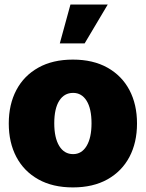

<svg xmlns="http://www.w3.org/2000/svg" viewBox="-20 -815 642 845"><path d="M300.8 9.8Q211.9 9.8 148.7 -25.6Q85.4 -61 52 -124.3Q18.6 -187.5 18.6 -271.5Q18.6 -355.5 52 -418.7Q85.4 -481.9 148.7 -517.3Q211.9 -552.7 300.8 -552.7Q389.6 -552.7 452.9 -517.3Q516.1 -481.9 549.6 -418.7Q583 -355.5 583 -271.5Q583 -187.5 549.6 -124.3Q516.1 -61 452.9 -25.6Q389.6 9.8 300.8 9.8ZM301.8 -136.7Q339.4 -136.7 361.1 -172.6Q382.8 -208.5 382.8 -272.5Q382.8 -336.9 361.1 -371.6Q339.4 -406.2 301.8 -406.2Q262.7 -406.2 240.7 -371.6Q218.8 -336.9 218.8 -272.5Q218.8 -208.5 240.7 -172.6Q262.7 -136.7 301.8 -136.7ZM243.2 -624 290 -794.9H454.1L352.5 -624Z"/></svg>

Font: Inter Tight Black
Style: Regular
Weight: 900
Designer: Rasmus Andersson
Foundry: rsms
Version: Version 3.004; ttfautohint (v1.8.4.7-5d5b)